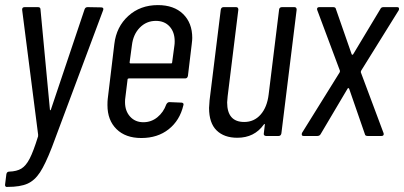

<svg xmlns="http://www.w3.org/2000/svg" viewBox="-26 -534 1587 754"><path d="M-6 190 -1 150Q1 140 10 140Q40 139 58 128Q76 117 90.5 89Q105 61 123 3Q124 2 123.5 0Q123 -2 124 -3L61 -495V-497Q61 -506 71 -506H123Q133 -506 133 -497L170 -104Q170 -101 171.5 -101Q173 -101 174 -104L306 -497Q309 -506 318 -506L372 -505Q377 -505 379 -502Q381 -499 379 -494L178 44Q152 111 131 143Q110 175 81.5 187.5Q53 200 4 200H-1Q-3 200 -5 197Q-7 194 -6 190Z M701 -226H480Q478 -226 476.5 -225Q475 -224 475 -222L466 -149Q465 -144 465 -133Q465 -98 485 -76Q505 -54 537 -54Q568 -54 592 -73.5Q616 -93 627 -124Q632 -133 639 -133L687 -131Q691 -131 693.5 -128Q696 -125 694 -120Q680 -61 636.5 -26.5Q593 8 529 8Q467 8 431.5 -27Q396 -62 396 -121Q396 -137 397 -145L423 -361Q431 -429 478 -471.5Q525 -514 594 -514Q657 -514 693 -479Q729 -444 729 -385Q729 -377 727 -361L712 -236Q710 -226 701 -226ZM492 -356 483 -289Q483 -285 487 -285H646Q650 -285 650 -289L659 -356Q660 -362 660 -372Q660 -408 640 -430Q620 -452 586 -452Q549 -452 523 -425.5Q497 -399 492 -356Z M1081 -506H1130Q1139 -506 1139 -496L1079 -10Q1077 0 1068 0H1019Q1014 0 1011.5 -3Q1009 -6 1010 -10L1014 -44Q1015 -47 1013.5 -47Q1012 -47 1010 -45Q973 7 906 7Q854 7 824.5 -22Q795 -51 795 -110Q795 -118 797 -140L841 -496Q843 -506 852 -506H901Q910 -506 910 -496L868 -156Q866 -138 866 -132Q866 -55 933 -55Q972 -55 997.5 -84Q1023 -113 1029 -163L1070 -496Q1070 -500 1073 -503Q1076 -506 1081 -506Z M1160 -12 1308 -250Q1309 -252 1309 -256L1220 -494L1219 -498Q1219 -506 1228 -506H1282Q1292 -506 1293 -499L1355 -321Q1356 -319 1358 -319Q1360 -319 1361 -321L1468 -499Q1471 -506 1480 -506H1534Q1539 -506 1540.5 -502.5Q1542 -499 1540 -494L1392 -256Q1391 -254 1391 -250L1480 -12L1481 -8Q1481 0 1472 0H1418Q1408 0 1407 -7L1345 -186Q1344 -188 1342 -188Q1340 -188 1339 -186L1233 -7Q1229 0 1220 0H1166Q1161 0 1159.5 -3.5Q1158 -7 1160 -12Z"/></svg>

Font: Barlow Condensed
Style: Italic
Weight: 400
Width: 3
Italic angle: -7°
Designer: Jeremy Tribby
Foundry: Tribby Type
Version: Version 1.408